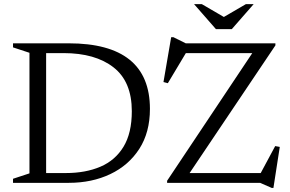

<svg xmlns="http://www.w3.org/2000/svg" viewBox="-20 -878 1392 922"><path d="M42.5 0V-19.5L121.5 -45.5V-624.5L42.5 -650.5V-670H309.5Q700 -670 700 -355Q700 -242.5 649 -163.2Q598 -84 509.8 -42Q421.5 0 310.5 0ZM613 -344Q613 -486 525.2 -554.5Q437.5 -623 285 -623H201.5V-47H296Q391 -47 462.2 -77.5Q533.5 -108 573.2 -173.5Q613 -239 613 -344ZM1302.5 -670V-660L890.5 -47H1232L1301.5 -176.5L1323.5 -172.5L1293 24.5H1285L1229 0H782.5V-10L1191.5 -623H872.5L786 -478.5L765 -484L802 -699.5H812.5L872 -670ZM1198 -858 1093 -738H1017L912 -858H949.5L1055 -796.5L1160.5 -858Z"/></svg>

Font: Newsreader Text
Style: Regular
Weight: 400
Designer: Hugues Gentile
Foundry: Production Type
Version: Version 1.002